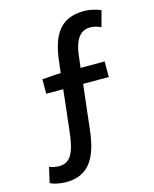

<svg xmlns="http://www.w3.org/2000/svg" viewBox="-126 -834 822 1026"><g transform="rotate(-15 285.0 -320.5)"><path d="M531 -730C509 -740 472 -750 440 -750C311 -750 257 -674 240 -519L233 -461H209L130 -455V-375H224L199 -154C186 -35 162 16 97 17C78 16 60 13 43 6L24 91C42 101 74 108 111 109C245 109 289 11 305 -125L334 -375H476V-461H343L351 -528C359 -599 385 -657 447 -657C473 -657 492 -649 507 -642Z"/></g></svg>

Font: Noto Sans Japanese Medium
Style: Regular
Weight: 500
Designer: Ryoko NISHIZUKA (kana & ideographs); Paul D. Hunt (Latin, Greek & Cyrillic); Wenlong ZHANG (bopomofo); Sandoll Communica
Foundry: Adobe Systems Incorporated
Version: Version 1.000;PS 1;hotconv 1.0.78;makeotf.lib2.5.61930